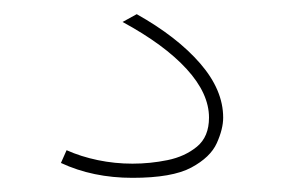

<svg xmlns="http://www.w3.org/2000/svg" viewBox="-20 -31 401 271"><path d="M167 220Q111 220 66 199L74 181Q94 190 118 195Q142 200 167 200Q192 200 216.5 195Q241 190 258 176Q275 162 275 135Q275 101 243.5 66.5Q212 32 153 0L173 -11Q230 21 262.5 58.5Q295 96 295 135Q295 151 286 171Q277 191 250 205.5Q223 220 167 220Z"/></svg>

Font: M PLUS 2 Thin Thin
Style: Regular
Weight: 250
Version: Version 1.001